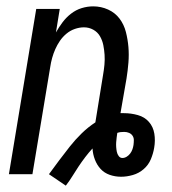

<svg xmlns="http://www.w3.org/2000/svg" viewBox="-20 -548 540 604"><path d="M134 0Q150 -22 166.5 -44Q183 -66 200 -87.5Q217 -109 237 -128.5Q257 -148 280 -163L304 -311Q307 -328 308.5 -344Q310 -360 309 -375.5Q308 -391 305 -406Q302 -421 294.5 -434Q287 -447 273.5 -454.5Q260 -462 244 -462Q230 -462 215.5 -457Q201 -452 189 -442Q177 -432 168.5 -419.5Q160 -407 154 -393.5Q148 -380 144 -365.5Q140 -351 138 -337L82 0H8L94 -520H168L156 -446Q165 -462 176.5 -477.5Q188 -493 203.5 -505Q219 -517 237 -522.5Q255 -528 273 -528Q298 -528 320 -518Q342 -508 356 -489.5Q370 -471 376 -447.5Q382 -424 384 -400Q386 -376 384 -351Q382 -326 378 -301L359 -192H370Q392 -192 413.5 -186Q435 -180 448.5 -164.5Q462 -149 465.5 -127.5Q469 -106 465 -83Q462 -65 454.5 -47Q447 -29 432 -16Q417 -3 398 2.5Q379 8 361 8Q342 8 325 2Q308 -4 296.5 -16.5Q285 -29 278.5 -46Q272 -63 271 -81Q259 -68 248 -53.5Q237 -39 227 -24Q217 -9 207.5 6.5Q198 22 187 36ZM365 -51Q372 -51 378.5 -55Q385 -59 389.5 -65Q394 -71 396.5 -78Q399 -85 400 -92Q401 -100 401 -107.5Q401 -115 397 -121Q393 -127 386 -130Q379 -133 371 -133Q365 -133 360 -132.5Q355 -132 349 -130Q348 -123 347 -115.5Q346 -108 345.5 -100.5Q345 -93 345.5 -85.5Q346 -78 347.5 -70.5Q349 -63 353.5 -57Q358 -51 365 -51Z"/></svg>

Font: Iosevka
Style: Italic
Weight: 400
Italic angle: -9°
Monospace: yes
Designer: Belleve Invis
Foundry: Belleve Invis
Version: Version 32.5.0; ttfautohint (v1.8.4)